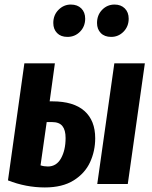

<svg xmlns="http://www.w3.org/2000/svg" viewBox="-20 -808 668 843"><path d="M398 -201Q398 -145 375.5 -96Q353 -47 303.5 -16Q254 15 177 15Q94 15 15 -16L87 -530H221L198 -363H210Q303 -363 350.5 -321Q398 -279 398 -201ZM616 -530 541 0H407L482 -530ZM268 -202Q268 -237 254 -254.5Q240 -272 209 -272H185L158 -82Q173 -77 190 -77Q228 -77 248 -113Q268 -149 268 -202ZM214 -707Q214 -742 237 -765Q260 -788 291 -788Q320 -788 337 -771Q354 -754 354 -726Q354 -692 331.5 -669Q309 -646 276 -646Q247 -646 230.5 -663Q214 -680 214 -707ZM406 -707Q406 -742 428.5 -765Q451 -788 483 -788Q511 -788 528 -771Q545 -754 545 -726Q545 -692 522.5 -669Q500 -646 468 -646Q439 -646 422.5 -663Q406 -680 406 -707Z"/></svg>

Font: Fira Sans Compressed SemiBold
Style: Italic
Weight: 600
Width: 1
Italic angle: -8°
Designer: bBox Type GmbH & Carrois Corporate GbR & Edenspiekermann AG
Foundry: bBox Type GmbH & Carrois Corporate GbR & Edenspiekermann AG
Version: Version 4.301